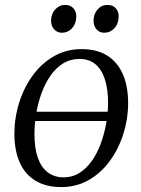

<svg xmlns="http://www.w3.org/2000/svg" viewBox="-20 -750 574 780"><path d="M417.5 -258.5H107.5L112.5 -296H422ZM311.5 -550.5Q373 -550.5 415 -524.5Q457 -498.5 478.8 -449.2Q500.5 -400 500.5 -330.5Q500.5 -267 481.2 -206.2Q462 -145.5 426.5 -96.5Q391 -47.5 340.8 -18.8Q290.5 10 228.5 10Q167.5 10 124.8 -15.5Q82 -41 60.2 -89.8Q38.5 -138.5 38.5 -206.5Q38.5 -271 57.8 -332.5Q77 -394 112.8 -443.2Q148.5 -492.5 199 -521.5Q249.5 -550.5 311.5 -550.5ZM302.5 -510.5Q265.5 -510.5 236.2 -492.2Q207 -474 185.2 -442.8Q163.5 -411.5 149 -372Q134.5 -332.5 127.2 -289.5Q120 -246.5 120 -205.5Q120 -147 134 -108Q148 -69 174.8 -49.2Q201.5 -29.5 238.5 -29.5Q274.5 -29.5 303.2 -47.8Q332 -66 353.8 -97.2Q375.5 -128.5 389.8 -167.8Q404 -207 411.5 -249.2Q419 -291.5 419 -332Q419 -385.5 406.8 -425.5Q394.5 -465.5 369 -488Q343.5 -510.5 302.5 -510.5ZM230.5 -617Q212.5 -617 199.8 -631Q187 -645 187.5 -667.5Q188 -693.5 204.5 -711.8Q221 -730 244.5 -730Q266 -730 278 -716.5Q290 -703 290 -683.5Q289.5 -654 272.8 -635.5Q256 -617 230.5 -617ZM403 -617Q384.5 -617 372 -631Q359.5 -645 360 -667.5Q360.5 -693.5 376.5 -711.8Q392.5 -730 416.5 -730Q438 -730 450.2 -716.5Q462.5 -703 462 -683.5Q462 -654 445 -635.5Q428 -617 403 -617Z"/></svg>

Font: Merriweather 60pt Light
Style: Italic
Weight: 300
Italic angle: -7.8°
Version: Version 2.101